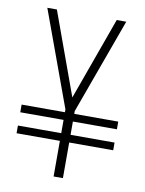

<svg xmlns="http://www.w3.org/2000/svg" viewBox="-80 -755 613 812"><g transform="rotate(10 226.0 -349.0)"><path d="M207 0V-288L57 -698H98L227 -343L355 -698H396L247 -288V0ZM21 -153V-186H436V-153ZM21 -243V-276H436V-243Z"/></g></svg>

Font: Stick No Bills ExtraLight ExtraLight
Style: Regular
Weight: 250
Version: Version 2.000